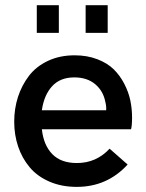

<svg xmlns="http://www.w3.org/2000/svg" viewBox="-20 -710 563 739"><path d="M121.6 -583.5V-689.9H206.5V-583.5ZM309.6 -583.5V-689.9H394.5V-583.5ZM275.4 9.3Q216.8 9.3 170.2 -11Q123.5 -31.2 94.2 -66.2Q64.9 -101.1 49.8 -146Q34.7 -190.9 34.7 -241.7Q34.7 -292 49.3 -337.2Q64 -382.3 91.8 -418.5Q119.6 -454.6 164.8 -475.8Q210 -497.1 267.1 -497.1Q315.4 -497.1 354.2 -482.2Q393.1 -467.3 417.5 -443.4Q441.9 -419.4 458.5 -387.2Q475.1 -355 481.7 -323Q488.3 -291 488.3 -257.8Q488.3 -226.1 484.4 -212.4H141.1Q147.9 -150.9 181.4 -116.7Q214.8 -82.5 275.9 -82.5Q350.6 -82.5 401.9 -137.7L471.2 -76.7Q392.6 9.3 275.4 9.3ZM141.1 -285.6H388.7Q389.6 -301.8 385.7 -316.4Q377.9 -359.4 346.7 -385.7Q315.4 -412.1 266.1 -412.1Q211.4 -412.1 180.4 -377.9Q149.4 -343.8 141.1 -285.6Z"/></svg>

Font: HK Grotesk SemiBold Legacy
Style: Regular
Weight: 600
Designer: Alfredo Marco Pradil
Foundry: Hanken Design Co.
Version: Version 2.022;PS 002.022;hotconv 1.0.88;makeotf.lib2.5.64775